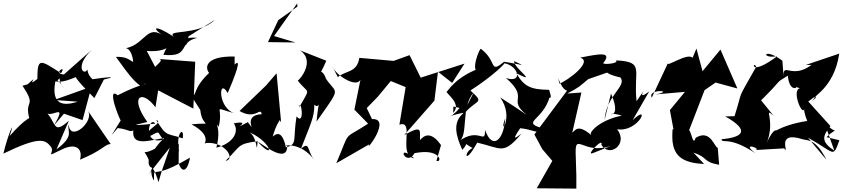

<svg xmlns="http://www.w3.org/2000/svg" viewBox="-60 -892 4982 1135"><path d="M318 -220 428 -182 481 -380 260 -301 399 -291C286 -254 242 -297 270 -425C231 -363 208 -320 256 -403C330 -442 259 -447 321 -366C241 -499 207 -363 365 -427L461 -465C325 -483 386 -428 498 -312L554 -422C639 -441 589 -439 475 -422C554 -393 461 -414 457 -481C436 -442 379 -498 483 -598L318 -452C247 -454 337 -516 301 -459C177 -539 161 -554 161 -425C84 -366 185 -469 104 -394L73 -385C162 -252 78 -309 116 -183C158 -148 180 -295 -3 -88C35 -200 -11 -107 -40 16C169 -85 205 -69 239 -27C271 11 192 47 307 -9C388 -49 431 -13 413 52C551 -5 555 -37 594 -41L459 -238C502 -176 354 -47 346 -156C335 -112 383 -91 274 -9L347 -178C248 -91 277 -170 206 -236C232 -175 347 -303 259 -150Z M789 -395C837 -399 787 -406 636 -329C565 -386 652 -171 654 -181C597 -85 579 -70 636 -135C704 -127 704 -109 728 -121C717 -24 822 -62 910 -76C823 8 837 44 928 -61C767 63 782 -40 819 53C813 126 866 71 820 137L944 -20C892 132 900 104 877 185C833 36 821 133 850 175L851 129C887 113 890 141 1063 40C1044 144 1007 115 996 72L997 -42C924 36 978 -25 999 3C976 -113 1032 -146 1020 -74C928 -107 927 -77 863 -184C911 -163 802 -136 800 -74C903 -125 859 -117 906 -67C779 -29 821 -213 858 -161C717 -149 715 -148 811 -171C703 -320 777 -368 859 -258L875 -358L1083 -250L1094 -527L885 -543L863 -547C964 -538 743 -472 897 -420L790 -625C759 -581 781 -563 796 -592C990 -570 958 -703 906 -568C1068 -552 988 -642 1106 -668C966 -686 1048 -557 1054 -677L1211 -775C1104 -676 920 -721 967 -675C847 -753 832 -727 914 -675C814 -751 803 -647 706 -613C648 -593 726 -646 730 -495L831 -510C696 -502 733 -559 625 -556C699 -457 776 -325 871 -376Z M1124 -242C1134 -131 1215 -172 1072 -157C1212 -82 1126 -28 1159 -47C1275 -55 1333 51 1273 59C1362 -24 1337 -42 1463 -57C1453 50 1469 -103 1398 -117C1541 -63 1574 65 1467 -50C1460 -68 1639 93 1638 -30C1596 -29 1719 -60 1798 55C1753 -4 1773 -59 1719 -13C1778 -164 1799 -201 1798 -273C1834 -238 1828 -342 1811 -173C1960 -385 1932 -331 1868 -425C1837 -509 1821 -419 1869 -533L1714 -594C1806 -532 1712 -419 1700 -416C1766 -330 1779 -383 1708 -256C1718 -322 1745 -142 1693 -204C1670 -65 1701 -38 1630 -21C1617 -81 1595 -124 1552 -84C1598 -251 1641 -128 1519 -332L1602 -167L1575 -459L1512 -386L1356 -236C1451 -180 1479 -263 1487 -217C1360 -211 1470 -86 1405 -170C1280 -105 1449 -187 1322 -163C1355 -117 1323 -46 1219 -19C1259 -169 1180 -197 1233 -143C1264 -270 1184 -259 1332 -221C1226 -246 1230 -440 1286 -342C1366 -527 1351 -535 1327 -510V-558C1149 -561 1152 -490 1176 -461C1072 -362 1107 -317 1069 -328ZM1585 -773 1524 -643 1687 -641 1560 -679 1697 -872 1698 -853Z M2419 9C2545 -7 2555 71 2520 59L2547 -34C2484 -124 2443 -87 2423 -64C2419 -114 2445 -160 2329 -93L2508 -297L2529 -468L2613 -402L2686 -516L2427 -433L2361 -566L2267 -532L2064 -550C2051 -460 1982 -476 1937 -436L1904 -501C1922 -446 2073 -351 2075 -442L2035 -244L2116 -161C1961 -59 2016 -134 1928 73L2123 -39C2094 18 2259 -195 2139 -188L2108 -253L2175 -322L2250 -413L2338 -377L2301 -155C2396 -186 2288 27 2389 44C2275 -54 2340 101 2391 13Z M2620 -262 2657 -254C2594 -175 2553 -203 2683 -226C2613 -171 2634 -92 2673 -6C2752 -92 2614 -78 2734 -17C2681 5 2684 93 2761 -49C2907 -15 2914 26 3023 -102C3004 -90 2952 -42 3015 -134C3092 -128 3118 -93 3165 -129C3002 -171 3154 -174 3191 -326L3091 -306C3209 -318 3205 -295 3186 -361C3078 -363 3040 -378 2992 -459C3129 -391 2977 -488 2979 -531C3055 -494 3031 -510 2920 -527C2829 -453 2882 -530 2782 -604C2758 -579 2711 -411 2802 -498C2628 -442 2585 -346 2581 -351C2570 -343 2674 -280 2619 -225ZM2897 -316C2984 -194 2883 -76 2927 -194C2919 -64 2851 -1 2807 -124C2809 -30 2773 -147 2650 -55C2713 -83 2660 -255 2740 -345L2657 -181C2740 -318 2822 -266 2721 -357C2864 -450 2926 -518 2922 -518C3007 -502 3032 -397 2931 -431C3076 -304 2932 -309 3055 -212C3004 -247 2951 -282 2897 -316Z M3445 13C3396 33 3511 -86 3495 -36C3542 43 3657 -40 3588 -128C3713 -107 3792 -287 3680 -182L3778 -352C3677 -273 3804 -437 3703 -294C3683 -478 3755 -527 3581 -535C3603 -517 3505 -508 3506 -519C3560 -587 3490 -576 3369 -551C3448 -530 3298 -416 3247 -398C3228 -486 3248 -368 3292 -356C3227 -270 3164 -183 3099 -97L3146 -10L3205 59L3113 221L3347 223V147L3343 13C3340 -111 3391 24 3551 -29ZM3432 -96C3352 -163 3339 -117 3323 -108L3377 -345L3293 -339C3369 -379 3364 -380 3417 -424L3561 -474C3545 -499 3461 -467 3608 -434C3647 -381 3523 -329 3514 -183L3552 -339C3634 -150 3472 -248 3616 -209C3407 -165 3401 -28 3475 -150Z M4039 10C4130 40 4090 64 4191 82L4183 -19C4165 -15 4142 -133 4052 -77C4032 -3 4019 -207 3997 -79L4105 -359L4170 -404L4299 -369L4199 -599L4093 -471L4057 -605L4034 -550C4006 -583 3880 -494 3888 -518L3793 -315C3764 -369 3938 -357 3816 -334L3989 -349L3900 -241L3931 -76C3872 -7 3998 -105 3916 -129C3907 -10 3929 71 4102 77Z M4565 -533C4452 -618 4435 -541 4535 -560C4363 -432 4392 -539 4410 -497C4286 -277 4337 -377 4282 -205L4227 -204C4368 -125 4342 -81 4205 -69C4212 -39 4245 -92 4406 14C4310 -59 4454 -10 4403 -5L4575 -15C4614 32 4516 -123 4684 -69C4711 -60 4762 -75 4825 52L4716 -78C4878 11 4862 47 4902 -63L4826 -81C4907 -162 4880 -69 4805 -190L4872 -2C4787 -56 4806 -92 4849 -147L4718 -292C4815 -368 4691 -246 4765 -316C4731 -318 4871 -366 4901 -575L4703 -508H4737C4620 -421 4569 -528 4572 -441ZM4668 -370C4613 -357 4698 -167 4696 -271C4689 -246 4696 -216 4712 -177C4538 -151 4462 -78 4539 -114C4518 -141 4491 -92 4454 -8C4542 -168 4443 -268 4513 -208L4422 -320C4422 -304 4414 -322 4417 -277C4595 -451 4504 -385 4597 -445C4609 -326 4679 -388 4633 -383Z"/></svg>

Font: Asimov Silicon
Style: Regular
Weight: 400
Designer: Google
Version: Version 2.000980; 2014